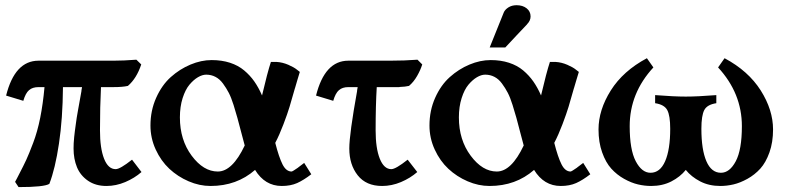

<svg xmlns="http://www.w3.org/2000/svg" viewBox="-20 -726 3078 752"><path d="M397 2.4Q354.5 2.4 324.7 -18.1Q294.9 -38.6 281.5 -71Q268.1 -103.5 268.1 -144.5Q268.1 -154.3 268.6 -164.8Q269 -175.3 270.5 -189Q272 -202.6 273.2 -212.4Q274.4 -222.2 276.9 -239.5Q279.3 -256.8 280.5 -265.1Q281.7 -273.4 285.4 -293.5Q289.1 -313.5 290 -319.1Q291 -324.7 294.9 -346.4Q298.8 -368.2 299.3 -371.1L298.8 -370.6Q299.3 -374 301.3 -384.8H226.6Q225.6 -261.2 210.9 -163.3Q196.3 -65.4 173.3 -5.9Q153.3 6.8 52.7 6.8L39.1 -13.7Q41.5 -17.6 46.9 -28.3Q52.2 -39.1 54.7 -43.5Q72.8 -78.1 83 -100.3Q93.3 -122.6 109.9 -166.3Q126.5 -210 137.5 -264.6Q148.4 -319.3 154.3 -384.8H130.9Q107.4 -384.8 93.8 -373Q80.1 -361.3 71.3 -331.1L3.9 -351.6Q38.1 -488.3 130.9 -488.3H424.3Q464.4 -488.3 514.2 -492.2L533.2 -473.6Q515.1 -418.9 481 -389.6Q460.4 -384.8 424.3 -384.8H375.5Q371.6 -308.1 371.6 -215.3Q371.6 -145 387.7 -104.2Q403.8 -63.5 433.1 -63.5Q450.2 -63.5 497.1 -100.6L534.2 -52.2Q506.8 -28.3 470.5 -12.9Q434.1 2.4 397 2.4Z M1041 -483.4H1064Q1086.9 -481.9 1109.4 -472.2Q1131.8 -462.4 1143.1 -453.1L1154.3 -444.3Q1150.9 -434.1 1144.5 -411.9Q1138.2 -389.6 1135.3 -380.4V-380.9Q1122.1 -334 1114 -307.4Q1106 -280.8 1090.3 -239.5Q1074.7 -198.2 1058.1 -166.5Q1072.3 -110.8 1086.4 -82.5Q1100.6 -54.2 1122.1 -54.2Q1125.5 -54.2 1147.9 -69.8H1147.5Q1149.9 -71.8 1171.4 -87.9L1199.2 -43.5Q1169.4 -20.5 1143.8 -9Q1118.2 2.4 1083.5 2.4Q1017.6 2.4 979 -60.5Q907.2 2.4 804.7 2.4Q761.2 2.4 718.8 -15.9Q676.3 -34.2 643.3 -64.9Q610.4 -95.7 589.8 -140.4Q569.3 -185.1 569.3 -234.4Q569.3 -293 591.6 -342.8Q613.8 -392.6 648.9 -424.1Q684.1 -455.6 726.1 -473.1Q768.1 -490.7 809.1 -490.7Q848.6 -490.7 880.9 -480.2Q913.1 -469.7 936.3 -450.2Q959.5 -430.7 976.1 -407Q992.7 -383.3 1006.3 -352.1Q1027.3 -441.9 1041 -483.4ZM833 -54.2Q890.1 -54.2 938.5 -156.2Q933.1 -175.3 924.6 -208.5Q916 -241.7 909.9 -263.9Q903.8 -286.1 894.8 -314.9Q885.7 -343.8 876 -362.5Q866.2 -381.3 853.3 -398.9Q840.3 -416.5 823.7 -425Q807.1 -433.6 787.6 -433.6Q772.5 -433.6 755.4 -423.6Q738.3 -413.6 722.2 -394.5Q706.1 -375.5 695.3 -341.8Q684.6 -308.1 684.6 -266.1Q684.6 -178.2 730.7 -116.2Q776.9 -54.2 833 -54.2Z M1544.4 -384.8H1528.8H1506.8H1455.6Q1451.2 -313 1451.2 -215.3Q1451.2 -145.5 1467.5 -104.5Q1483.9 -63.5 1512.7 -63.5Q1529.8 -63.5 1576.7 -100.6L1614.3 -52.2Q1586.9 -28.3 1550.5 -12.9Q1514.2 2.4 1476.6 2.4Q1414.1 2.4 1381.1 -39.3Q1348.1 -81.1 1348.1 -144.5Q1348.1 -200.2 1378.9 -371.1L1378.4 -370.6Q1378.9 -374 1380.9 -384.8H1344.2Q1321.3 -384.8 1307.6 -373Q1293.9 -361.3 1285.2 -331.1L1217.8 -351.6Q1252 -488.3 1344.2 -488.3H1506.8Q1565.4 -488.3 1615.2 -492.2L1633.8 -473.6Q1627 -451.7 1613.5 -428.2Q1600.1 -404.8 1582 -389.6Q1568.4 -386.2 1544.4 -385.3Z M2133.8 -483.4H2156.7Q2179.7 -481.9 2202.1 -472.2Q2224.6 -462.4 2235.8 -453.1L2247.1 -444.3Q2243.7 -434.1 2237.3 -411.9Q2231 -389.6 2228 -380.4V-380.9Q2214.8 -334 2206.8 -307.4Q2198.7 -280.8 2183.1 -239.5Q2167.5 -198.2 2150.9 -166.5Q2165 -110.8 2179.2 -82.5Q2193.4 -54.2 2214.8 -54.2Q2218.3 -54.2 2240.7 -69.8H2240.2Q2242.7 -71.8 2264.2 -87.9L2292 -43.5Q2262.2 -20.5 2236.6 -9Q2210.9 2.4 2176.3 2.4Q2110.4 2.4 2071.8 -60.5Q2000 2.4 1897.5 2.4Q1854 2.4 1811.5 -15.9Q1769 -34.2 1736.1 -64.9Q1703.1 -95.7 1682.6 -140.4Q1662.1 -185.1 1662.1 -234.4Q1662.1 -293 1684.3 -342.8Q1706.5 -392.6 1741.7 -424.1Q1776.9 -455.6 1818.8 -473.1Q1860.8 -490.7 1901.9 -490.7Q1941.4 -490.7 1973.6 -480.2Q2005.9 -469.7 2029.1 -450.2Q2052.2 -430.7 2068.8 -407Q2085.4 -383.3 2099.1 -352.1Q2120.1 -441.9 2133.8 -483.4ZM1925.8 -54.2Q1982.9 -54.2 2031.2 -156.2Q2025.9 -175.3 2017.3 -208.5Q2008.8 -241.7 2002.7 -263.9Q1996.6 -286.1 1987.5 -314.9Q1978.5 -343.8 1968.8 -362.5Q1959 -381.3 1946 -398.9Q1933.1 -416.5 1916.5 -425Q1899.9 -433.6 1880.4 -433.6Q1865.2 -433.6 1848.1 -423.6Q1831.1 -413.6 1814.9 -394.5Q1798.8 -375.5 1788.1 -341.8Q1777.3 -308.1 1777.3 -266.1Q1777.3 -178.2 1823.5 -116.2Q1869.6 -54.2 1925.8 -54.2ZM1959 -540H1897.9L1953.1 -677.2Q1957.5 -688 1970.9 -696.8Q1984.4 -705.6 2003.4 -705.6Q2027.3 -705.6 2042.7 -693.4Q2058.1 -681.2 2058.1 -661.6Q2058.1 -645 2044.4 -631.3H2044.9Q2030.8 -616.7 2001.7 -585.7Q1972.7 -554.7 1959 -540Z M2666 -347.7Q2711.9 -347.7 2785.6 -353.5V-321.8Q2749.5 -316.4 2738.3 -294.7Q2727.1 -272.9 2727.1 -221.7Q2727.1 -140.1 2746.6 -94.7Q2766.1 -49.3 2803.7 -49.3Q2837.9 -49.3 2861.8 -94.5Q2885.7 -139.6 2885.7 -231.9Q2885.7 -360.8 2792.5 -461.9L2817.9 -498Q2911.1 -448.2 2959.5 -371.8Q3007.8 -295.4 3007.8 -218.8Q3007.8 -168.9 2993.7 -129.2Q2979.5 -89.4 2957.8 -65.4Q2936 -41.5 2907.5 -25.6Q2878.9 -9.8 2852.8 -3.7Q2826.7 2.4 2801.3 2.4Q2756.8 2.4 2722.2 -15.6Q2687.5 -33.7 2666 -60.5Q2644 -33.2 2609.4 -15.4Q2574.7 2.4 2530.3 2.4Q2504.9 2.4 2478.8 -3.7Q2452.6 -9.8 2424.3 -25.6Q2396 -41.5 2374.3 -65.4Q2352.5 -89.4 2338.4 -129.2Q2324.2 -168.9 2324.2 -218.8Q2324.2 -295.4 2372.3 -371.8Q2420.4 -448.2 2513.7 -498L2539.1 -461.9Q2446.3 -361.3 2446.3 -231.9Q2446.3 -139.6 2470 -94.5Q2493.7 -49.3 2527.8 -49.3Q2565.4 -49.3 2585.2 -94.7Q2605 -140.1 2605 -221.7Q2605 -272.9 2593.5 -294.7Q2582 -316.4 2545.9 -321.8V-353.5Q2619.6 -347.7 2666 -347.7Z"/></svg>

Font: Flanker
Style: Bold
Weight: 700
Designer: Flanker
Foundry: Flanker
Version: Version 2.021